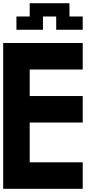

<svg xmlns="http://www.w3.org/2000/svg" viewBox="-20 -1187 623 1207"><path d="M0 0V-916.7H500V-750H166.7V-583.3H500V-416.7H166.7V-166.7H500V0ZM83.3 -1000V-1083.3H166.7V-1166.7H416.7V-1083.3H500V-1000H333.3V-1083.3H250V-1000Z"/></svg>

Font: Galmuri11 Bold
Style: Regular
Weight: 700
Designer: Lee Minseo (quiple)
Version: Version 2.397;hotconv 1.1.1;makeotfexe 2.6.0 DEVELOPMENT